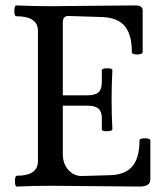

<svg xmlns="http://www.w3.org/2000/svg" viewBox="-20 -686 608 709"><path d="M42 2.9Q35.2 2.9 35.2 -16.6Q35.2 -36.1 42 -37.1Q120.1 -37.1 120.1 -90.8V-571.8Q120.1 -626 40 -626Q32.7 -626 33 -646Q33.2 -666 40 -666Q104.5 -663.1 168 -663.1Q219.7 -663.1 323.2 -664.6Q426.8 -666 478 -666Q493.2 -666 500 -661.6Q506.8 -657.2 506.8 -647V-494.1Q506.8 -484.9 486.8 -484.9Q466.8 -484.9 466.8 -494.1Q466.8 -558.6 440.7 -589.6Q414.6 -620.6 358.9 -623L231.9 -627Q211.9 -627 211.9 -603V-334H300.8Q330.6 -334 343.3 -344.7Q356 -355.5 356 -383.8V-426.8Q356 -433.6 375.5 -433.8Q395 -434.1 395 -426.8Q392.1 -372.6 392.1 -317.9Q392.1 -263.2 395 -209Q395 -202.1 375.5 -201.4Q356 -200.7 356 -209V-251Q356 -274.4 343.3 -285.2Q330.6 -295.9 300.8 -295.9H211.9V-118.2Q211.9 -80.6 232.9 -57.9Q253.9 -35.2 283.2 -36.1L386.2 -39.1Q441.9 -40.5 468.5 -71.5Q495.1 -102.5 495.1 -167Q495.1 -175.3 515.1 -175.3Q535.2 -175.3 535.2 -167V-22.9Q535.2 2.9 495.1 2.9Q441.4 2.9 333 1.5Q224.6 0 170.9 0Q106.4 0 42 2.9Z"/></svg>

Font: Junicode SmCond Medium
Style: Regular
Weight: 500
Width: 4
Designer: Peter S. Baker
Version: Version 2.206